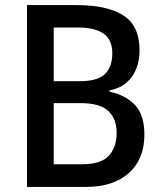

<svg xmlns="http://www.w3.org/2000/svg" viewBox="-20 -734 636 754"><path d="M280 -714Q402 -714 465 -673Q528 -632 528 -538Q528 -474 497.5 -432Q467 -390 410 -379V-374Q472 -361 509.5 -322.5Q547 -284 547 -205Q547 -109 486 -54.5Q425 0 318 0H86V-714ZM291 -415Q363 -415 392 -443Q421 -471 421 -525Q421 -577 387.5 -601.5Q354 -626 283 -626H191V-415ZM191 -329V-89H304Q376 -89 407 -122Q438 -155 438 -213Q438 -267 405.5 -298Q373 -329 296 -329Z"/></svg>

Font: Noto Sans Ethiopic SemiCondensed Medium
Style: Regular
Weight: 500
Width: 4
Designer: Monotype Design Team
Foundry: Monotype Imaging Inc.
Version: Version 2.102; ttfautohint (v1.8.4.7-5d5b)